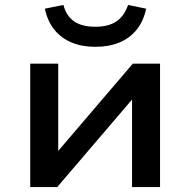

<svg xmlns="http://www.w3.org/2000/svg" viewBox="-20 -755 767 775"><path d="M102 0V-498H215V-140H210L516 -498H626V0H513V-359H518L211 0ZM365 -566Q311 -566 269 -583.5Q227 -601 199.5 -635Q172 -669 161 -720L236 -735Q248 -690 279.5 -668.5Q311 -647 365 -647Q417 -647 449 -668Q481 -689 497 -735L570 -720Q559 -669 531.5 -635Q504 -601 462 -583.5Q420 -566 365 -566Z"/></svg>

Font: Nunito Sans 7pt SemiExpanded SemiBold
Style: Regular
Weight: 600
Width: 6
Designer: Vernon Adams
Foundry: Vernon Adams
Version: Version 3.101;gftools[0.9.27]